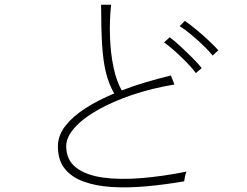

<svg xmlns="http://www.w3.org/2000/svg" viewBox="-20 -797 1040 809"><path d="M756 -33Q675 -19 597.5 -12Q520 -5 452.5 -9Q385 -13 333.5 -31.5Q282 -50 253 -86Q224 -122 224 -180Q224 -226 255 -266Q286 -306 339.5 -340.5Q393 -375 461 -403Q439 -442 427 -489Q415 -536 410.5 -605Q406 -674 406 -777H448Q441 -709 443.5 -640Q446 -571 458.5 -512.5Q471 -454 493 -416Q542 -435 594.5 -450.5Q647 -466 700 -479L715 -441Q619 -425 536.5 -397Q454 -369 391.5 -333.5Q329 -298 294 -258.5Q259 -219 259 -181Q259 -123 300.5 -91Q342 -59 413 -49Q484 -39 575.5 -46.5Q667 -54 766 -74Q762 -66 759.5 -53.5Q757 -41 756 -33ZM805 -489Q791 -509 767 -533.5Q743 -558 717 -581.5Q691 -605 671 -618L695 -640Q713 -627 739.5 -602.5Q766 -578 791.5 -552.5Q817 -527 830 -510ZM876 -563Q861 -582 836 -606Q811 -630 784.5 -652Q758 -674 737 -687L759 -709Q778 -696 806 -673Q834 -650 860 -625.5Q886 -601 900 -585Z"/></svg>

Font: Zen Kaku Gothic New Light
Style: Regular
Weight: 300
Designer: Yoshimichi Ohira
Foundry: Positype
Version: Version 1.002